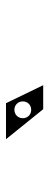

<svg xmlns="http://www.w3.org/2000/svg" viewBox="218 -950 164 640"><g transform="rotate(-90 300.0 -630.0)"><path d="M256 -568H336L276 -692H156ZM254 -608C238 -608 226 -620 226 -636C226 -652 238 -664 254 -664C270 -664 282 -652 282 -636C282 -620 270 -608 254 -608Z"/></g></svg>

Font: Apfel Grotezk Brukt
Style: Regular
Weight: 300
Designer: Luigi Gorlero
Foundry: © 2023, Luigi Gorlero & Collletttivo
Version: Version 2.000;Glyphs 3.2 (3217)